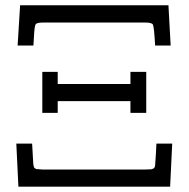

<svg xmlns="http://www.w3.org/2000/svg" viewBox="-20 -698 707 718"><path d="M41 -161.1H100.1Q102.1 -117.2 104 -92.8Q104 -90.8 104.5 -85Q105 -79.1 105.5 -78.6Q106 -78.1 106.9 -74Q107.9 -69.8 108.9 -69.8Q109.9 -69.8 113 -67.4Q116.2 -64.9 119.1 -65.4Q122.1 -65.9 127.9 -64.9Q133.8 -64 139.9 -64Q146 -64 155.8 -64H501Q513.2 -64 520 -64Q526.9 -64 533.9 -64.5Q541 -64.9 544.4 -64.9Q547.9 -64.9 551.5 -66.9Q555.2 -68.8 556.2 -69.3Q557.1 -69.8 558.6 -73.5Q560.1 -77.1 560.1 -78.6Q560.1 -80.1 560.5 -85.4Q561 -90.8 561 -94.2Q563 -115.2 564.9 -161.1H624L616.2 0H48.8ZM45.9 -527.8 55.2 -678.2H609.9L618.2 -527.8H560.1Q556.2 -598.6 551.8 -606Q547.9 -613.8 522 -613.8H144Q118.2 -613.8 113.5 -607.4Q108.9 -601.1 106.9 -560.1Q106 -540 105 -527.8ZM138.2 -275.9V-429.2H195.8V-383.8H467.8V-429.2H526.9V-275.9H467.8V-319.8H195.8V-275.9Z"/></svg>

Font: CMU Concrete
Style: Roman
Weight: 500
Version: Version 0.7.0